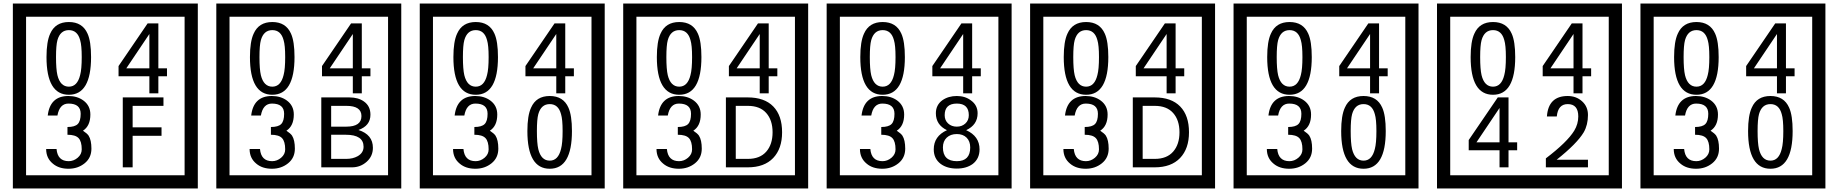

<svg xmlns="http://www.w3.org/2000/svg" viewBox="-20 -980 10435 1090"><path d="M1103 90H53V-960H1103ZM1028 15V-885H128V15ZM497 -656Q497 -442 371 -442Q244 -442 244 -656Q244 -744 265 -789Q294 -855 371 -855Q448 -855 477 -789Q497 -745 497 -656ZM444 -656Q444 -723 435 -752Q420 -809 371 -809Q322 -809 306 -752Q298 -723 298 -656Q298 -587 306 -553Q322 -488 371 -488Q419 -488 435 -554Q444 -587 444 -656ZM928 -547H879V-450H828V-547H653V-605L818 -847H879V-592H928ZM828 -592V-787L697 -592ZM499 -136Q499 -84 460.5 -53Q422 -22 369 -22Q314 -22 280 -51Q242 -82 242 -134H301Q307 -65 370 -65Q398 -65 421 -84.5Q444 -104 444 -132Q444 -177 426 -196Q408 -215 363 -215V-259Q405 -259 421.5 -276Q438 -293 438 -334Q438 -392 369 -392Q318 -392 306 -324H251Q264 -435 368 -435Q419 -435 454 -409Q493 -380 493 -330Q493 -265 451 -238Q475 -222 483 -210Q499 -185 499 -136ZM908 -379H733V-257H897V-209H733V-30H677V-427H908Z M2258 90H1208V-960H2258ZM2183 15V-885H1283V15ZM1652 -656Q1652 -442 1526 -442Q1399 -442 1399 -656Q1399 -744 1420 -789Q1449 -855 1526 -855Q1603 -855 1632 -789Q1652 -745 1652 -656ZM1599 -656Q1599 -723 1590 -752Q1575 -809 1526 -809Q1477 -809 1461 -752Q1453 -723 1453 -656Q1453 -587 1461 -553Q1477 -488 1526 -488Q1574 -488 1590 -554Q1599 -587 1599 -656ZM2083 -547H2034V-450H1983V-547H1808V-605L1973 -847H2034V-592H2083ZM1983 -592V-787L1852 -592ZM1654 -136Q1654 -84 1615.5 -53Q1577 -22 1524 -22Q1469 -22 1435 -51Q1397 -82 1397 -134H1456Q1462 -65 1525 -65Q1553 -65 1576 -84.5Q1599 -104 1599 -132Q1599 -177 1581 -196Q1563 -215 1518 -215V-259Q1560 -259 1576.5 -276Q1593 -293 1593 -334Q1593 -392 1524 -392Q1473 -392 1461 -324H1406Q1419 -435 1523 -435Q1574 -435 1609 -409Q1648 -380 1648 -330Q1648 -265 1606 -238Q1630 -222 1638 -210Q1654 -185 1654 -136ZM2097 -141Q2097 -93 2061.5 -61.5Q2026 -30 1978 -30H1804V-427H1963Q2014 -427 2046 -404Q2083 -378 2083 -329Q2083 -266 2015 -242Q2097 -216 2097 -141ZM2032 -321Q2032 -379 1947 -379H1860V-261H1946Q2032 -261 2032 -321ZM2044 -147Q2044 -215 1943 -215H1860V-78H1946Q1983 -78 2010 -93Q2044 -112 2044 -147Z M3413 90H2363V-960H3413ZM3338 15V-885H2438V15ZM2807 -656Q2807 -442 2681 -442Q2554 -442 2554 -656Q2554 -744 2575 -789Q2604 -855 2681 -855Q2758 -855 2787 -789Q2807 -745 2807 -656ZM2754 -656Q2754 -723 2745 -752Q2730 -809 2681 -809Q2632 -809 2616 -752Q2608 -723 2608 -656Q2608 -587 2616 -553Q2632 -488 2681 -488Q2729 -488 2745 -554Q2754 -587 2754 -656ZM3238 -547H3189V-450H3138V-547H2963V-605L3128 -847H3189V-592H3238ZM3138 -592V-787L3007 -592ZM2809 -136Q2809 -84 2770.5 -53Q2732 -22 2679 -22Q2624 -22 2590 -51Q2552 -82 2552 -134H2611Q2617 -65 2680 -65Q2708 -65 2731 -84.5Q2754 -104 2754 -132Q2754 -177 2736 -196Q2718 -215 2673 -215V-259Q2715 -259 2731.5 -276Q2748 -293 2748 -334Q2748 -392 2679 -392Q2628 -392 2616 -324H2561Q2574 -435 2678 -435Q2729 -435 2764 -409Q2803 -380 2803 -330Q2803 -265 2761 -238Q2785 -222 2793 -210Q2809 -185 2809 -136ZM3227 -236Q3227 -22 3101 -22Q2974 -22 2974 -236Q2974 -324 2995 -369Q3024 -435 3101 -435Q3178 -435 3207 -369Q3227 -325 3227 -236ZM3174 -236Q3174 -303 3165 -332Q3150 -389 3101 -389Q3052 -389 3036 -332Q3028 -303 3028 -236Q3028 -167 3036 -133Q3052 -68 3101 -68Q3149 -68 3165 -134Q3174 -167 3174 -236Z M4568 90H3518V-960H4568ZM4493 15V-885H3593V15ZM3962 -656Q3962 -442 3836 -442Q3709 -442 3709 -656Q3709 -744 3730 -789Q3759 -855 3836 -855Q3913 -855 3942 -789Q3962 -745 3962 -656ZM3909 -656Q3909 -723 3900 -752Q3885 -809 3836 -809Q3787 -809 3771 -752Q3763 -723 3763 -656Q3763 -587 3771 -553Q3787 -488 3836 -488Q3884 -488 3900 -554Q3909 -587 3909 -656ZM4393 -547H4344V-450H4293V-547H4118V-605L4283 -847H4344V-592H4393ZM4293 -592V-787L4162 -592ZM3964 -136Q3964 -84 3925.5 -53Q3887 -22 3834 -22Q3779 -22 3745 -51Q3707 -82 3707 -134H3766Q3772 -65 3835 -65Q3863 -65 3886 -84.5Q3909 -104 3909 -132Q3909 -177 3891 -196Q3873 -215 3828 -215V-259Q3870 -259 3886.5 -276Q3903 -293 3903 -334Q3903 -392 3834 -392Q3783 -392 3771 -324H3716Q3729 -435 3833 -435Q3884 -435 3919 -409Q3958 -380 3958 -330Q3958 -265 3916 -238Q3940 -222 3948 -210Q3964 -185 3964 -136ZM4420 -229Q4420 -136 4369.5 -83Q4319 -30 4225 -30H4101V-427H4225Q4320 -427 4370 -375.5Q4420 -324 4420 -229ZM4366 -229Q4366 -298 4330 -338.5Q4294 -379 4226 -379H4157V-78H4226Q4294 -78 4330 -119Q4366 -160 4366 -229Z M5723 90H4673V-960H5723ZM5648 15V-885H4748V15ZM5117 -656Q5117 -442 4991 -442Q4864 -442 4864 -656Q4864 -744 4885 -789Q4914 -855 4991 -855Q5068 -855 5097 -789Q5117 -745 5117 -656ZM5064 -656Q5064 -723 5055 -752Q5040 -809 4991 -809Q4942 -809 4926 -752Q4918 -723 4918 -656Q4918 -587 4926 -553Q4942 -488 4991 -488Q5039 -488 5055 -554Q5064 -587 5064 -656ZM5548 -547H5499V-450H5448V-547H5273V-605L5438 -847H5499V-592H5548ZM5448 -592V-787L5317 -592ZM5119 -136Q5119 -84 5080.5 -53Q5042 -22 4989 -22Q4934 -22 4900 -51Q4862 -82 4862 -134H4921Q4927 -65 4990 -65Q5018 -65 5041 -84.5Q5064 -104 5064 -132Q5064 -177 5046 -196Q5028 -215 4983 -215V-259Q5025 -259 5041.5 -276Q5058 -293 5058 -334Q5058 -392 4989 -392Q4938 -392 4926 -324H4871Q4884 -435 4988 -435Q5039 -435 5074 -409Q5113 -380 5113 -330Q5113 -265 5071 -238Q5095 -222 5103 -210Q5119 -185 5119 -136ZM5541 -132Q5541 -79 5502 -49Q5466 -23 5412 -23Q5357 -23 5321 -49Q5281 -79 5281 -132Q5281 -207 5356 -241Q5293 -271 5293 -337Q5293 -384 5330 -411Q5364 -435 5412 -435Q5459 -435 5492 -410Q5530 -383 5530 -337Q5530 -271 5465 -241Q5541 -207 5541 -132ZM5480 -326Q5480 -392 5412 -392Q5343 -392 5343 -326Q5343 -297 5362.5 -279Q5382 -261 5412 -261Q5441 -261 5460.5 -279Q5480 -297 5480 -326ZM5488 -143Q5488 -178 5467.5 -198.5Q5447 -219 5412 -219Q5376 -219 5354.5 -198.5Q5333 -178 5333 -143Q5333 -65 5412 -65Q5488 -65 5488 -143Z M6878 90H5828V-960H6878ZM6803 15V-885H5903V15ZM6272 -656Q6272 -442 6146 -442Q6019 -442 6019 -656Q6019 -744 6040 -789Q6069 -855 6146 -855Q6223 -855 6252 -789Q6272 -745 6272 -656ZM6219 -656Q6219 -723 6210 -752Q6195 -809 6146 -809Q6097 -809 6081 -752Q6073 -723 6073 -656Q6073 -587 6081 -553Q6097 -488 6146 -488Q6194 -488 6210 -554Q6219 -587 6219 -656ZM6703 -547H6654V-450H6603V-547H6428V-605L6593 -847H6654V-592H6703ZM6603 -592V-787L6472 -592ZM6274 -136Q6274 -84 6235.5 -53Q6197 -22 6144 -22Q6089 -22 6055 -51Q6017 -82 6017 -134H6076Q6082 -65 6145 -65Q6173 -65 6196 -84.5Q6219 -104 6219 -132Q6219 -177 6201 -196Q6183 -215 6138 -215V-259Q6180 -259 6196.5 -276Q6213 -293 6213 -334Q6213 -392 6144 -392Q6093 -392 6081 -324H6026Q6039 -435 6143 -435Q6194 -435 6229 -409Q6268 -380 6268 -330Q6268 -265 6226 -238Q6250 -222 6258 -210Q6274 -185 6274 -136ZM6730 -229Q6730 -136 6679.5 -83Q6629 -30 6535 -30H6411V-427H6535Q6630 -427 6680 -375.5Q6730 -324 6730 -229ZM6676 -229Q6676 -298 6640 -338.5Q6604 -379 6536 -379H6467V-78H6536Q6604 -78 6640 -119Q6676 -160 6676 -229Z M8033 90H6983V-960H8033ZM7958 15V-885H7058V15ZM7427 -656Q7427 -442 7301 -442Q7174 -442 7174 -656Q7174 -744 7195 -789Q7224 -855 7301 -855Q7378 -855 7407 -789Q7427 -745 7427 -656ZM7374 -656Q7374 -723 7365 -752Q7350 -809 7301 -809Q7252 -809 7236 -752Q7228 -723 7228 -656Q7228 -587 7236 -553Q7252 -488 7301 -488Q7349 -488 7365 -554Q7374 -587 7374 -656ZM7858 -547H7809V-450H7758V-547H7583V-605L7748 -847H7809V-592H7858ZM7758 -592V-787L7627 -592ZM7429 -136Q7429 -84 7390.5 -53Q7352 -22 7299 -22Q7244 -22 7210 -51Q7172 -82 7172 -134H7231Q7237 -65 7300 -65Q7328 -65 7351 -84.5Q7374 -104 7374 -132Q7374 -177 7356 -196Q7338 -215 7293 -215V-259Q7335 -259 7351.5 -276Q7368 -293 7368 -334Q7368 -392 7299 -392Q7248 -392 7236 -324H7181Q7194 -435 7298 -435Q7349 -435 7384 -409Q7423 -380 7423 -330Q7423 -265 7381 -238Q7405 -222 7413 -210Q7429 -185 7429 -136ZM7847 -236Q7847 -22 7721 -22Q7594 -22 7594 -236Q7594 -324 7615 -369Q7644 -435 7721 -435Q7798 -435 7827 -369Q7847 -325 7847 -236ZM7794 -236Q7794 -303 7785 -332Q7770 -389 7721 -389Q7672 -389 7656 -332Q7648 -303 7648 -236Q7648 -167 7656 -133Q7672 -68 7721 -68Q7769 -68 7785 -134Q7794 -167 7794 -236Z M9188 90H8138V-960H9188ZM9113 15V-885H8213V15ZM8582 -656Q8582 -442 8456 -442Q8329 -442 8329 -656Q8329 -744 8350 -789Q8379 -855 8456 -855Q8533 -855 8562 -789Q8582 -745 8582 -656ZM8529 -656Q8529 -723 8520 -752Q8505 -809 8456 -809Q8407 -809 8391 -752Q8383 -723 8383 -656Q8383 -587 8391 -553Q8407 -488 8456 -488Q8504 -488 8520 -554Q8529 -587 8529 -656ZM9013 -547H8964V-450H8913V-547H8738V-605L8903 -847H8964V-592H9013ZM8913 -592V-787L8782 -592ZM8593 -127H8544V-30H8493V-127H8318V-185L8483 -427H8544V-172H8593ZM8493 -172V-367L8362 -172ZM8995 -30H8756V-81Q8877 -173 8917 -238Q8940 -276 8940 -319Q8940 -389 8880 -389Q8825 -389 8818 -319H8762Q8770 -435 8880 -435Q8928 -435 8961.5 -405Q8995 -375 8995 -327Q8995 -271 8971 -229Q8933 -165 8817 -73H8995Z M10343 90H9293V-960H10343ZM10268 15V-885H9368V15ZM9737 -656Q9737 -442 9611 -442Q9484 -442 9484 -656Q9484 -744 9505 -789Q9534 -855 9611 -855Q9688 -855 9717 -789Q9737 -745 9737 -656ZM9684 -656Q9684 -723 9675 -752Q9660 -809 9611 -809Q9562 -809 9546 -752Q9538 -723 9538 -656Q9538 -587 9546 -553Q9562 -488 9611 -488Q9659 -488 9675 -554Q9684 -587 9684 -656ZM10168 -547H10119V-450H10068V-547H9893V-605L10058 -847H10119V-592H10168ZM10068 -592V-787L9937 -592ZM9739 -136Q9739 -84 9700.5 -53Q9662 -22 9609 -22Q9554 -22 9520 -51Q9482 -82 9482 -134H9541Q9547 -65 9610 -65Q9638 -65 9661 -84.5Q9684 -104 9684 -132Q9684 -177 9666 -196Q9648 -215 9603 -215V-259Q9645 -259 9661.5 -276Q9678 -293 9678 -334Q9678 -392 9609 -392Q9558 -392 9546 -324H9491Q9504 -435 9608 -435Q9659 -435 9694 -409Q9733 -380 9733 -330Q9733 -265 9691 -238Q9715 -222 9723 -210Q9739 -185 9739 -136ZM10157 -236Q10157 -22 10031 -22Q9904 -22 9904 -236Q9904 -324 9925 -369Q9954 -435 10031 -435Q10108 -435 10137 -369Q10157 -325 10157 -236ZM10104 -236Q10104 -303 10095 -332Q10080 -389 10031 -389Q9982 -389 9966 -332Q9958 -303 9958 -236Q9958 -167 9966 -133Q9982 -68 10031 -68Q10079 -68 10095 -134Q10104 -167 10104 -236Z"/></svg>

Font: Unicode BMP Fallback SIL
Style: Regular
Weight: 400
Foundry: NRSI, SIL International
Version: Version 5.1 Based on Unicode 5.1